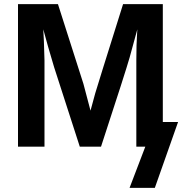

<svg xmlns="http://www.w3.org/2000/svg" viewBox="-20 -708 880 927"><path d="M681.6 0H638.2V-417Q638.2 -493.2 642.1 -550.8L643.1 -566.4L639.6 -553.7Q623 -491.7 605.7 -429.9Q588.4 -368.2 467.8 0H365.2L241.2 -383.8Q233.9 -406.2 212.4 -481.7Q190.9 -557.1 189 -566.4L191.9 -509.3L194.8 -417V0H66.9V-688H259.8L382.8 -303.2L417 -173.8Q433.6 -235.4 439.7 -257.3Q445.8 -279.3 574.2 -688H766.1V-119.1H839.8L727.5 199.2H605.5Z"/></svg>

Font: Arial
Style: Bold
Weight: 700
Designer: Steve Matteson
Foundry: Ascender Corporation
Version: Version 2.00.3